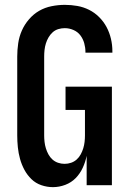

<svg xmlns="http://www.w3.org/2000/svg" viewBox="-20 -763 540 791"><path d="M198 8Q174 8 150.5 0Q127 -8 109.5 -25Q92 -42 80.5 -63.5Q69 -85 62.5 -108.5Q56 -132 53.5 -156.5Q51 -181 51 -205V-530Q51 -557 55 -584.5Q59 -612 70 -637Q81 -662 99.5 -683.5Q118 -705 141.5 -718.5Q165 -732 192.5 -737.5Q220 -743 247 -743Q273 -743 298.5 -738.5Q324 -734 347 -722.5Q370 -711 388.5 -692.5Q407 -674 419 -651.5Q431 -629 437 -603.5Q443 -578 443 -552V-546H332V-549Q332 -567 327 -585Q322 -603 311 -617.5Q300 -632 282.5 -639.5Q265 -647 247 -647Q233 -647 220 -643Q207 -639 197 -630Q187 -621 180 -609Q173 -597 169 -584Q165 -571 163.5 -557.5Q162 -544 162 -530V-205Q162 -192 163.5 -178.5Q165 -165 169 -152Q173 -139 179.5 -127Q186 -115 196 -106Q206 -97 219 -92.5Q232 -88 246 -88Q260 -88 273 -92.5Q286 -97 296 -106Q306 -115 312.5 -127Q319 -139 323 -152Q327 -165 328.5 -178.5Q330 -192 330 -205V-310H250V-406H441V0H337V-121Q332 -96 321 -72Q310 -48 292 -29.5Q274 -11 249 -1.5Q224 8 198 8Z"/></svg>

Font: Iosevka Fixed
Style: Bold
Weight: 700
Monospace: yes
Designer: Belleve Invis
Foundry: Belleve Invis
Version: Version 32.3.0